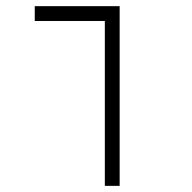

<svg xmlns="http://www.w3.org/2000/svg" viewBox="-20 -606 626 626"><path d="M321.8 0H370.1V-585.9H93.3V-537.6H321.8Z"/></svg>

Font: Cascadia Mono PL ExtraLight
Style: Regular
Weight: 200
Monospace: yes
Designer: Aaron Bell
Foundry: Saja Typeworks
Version: Version 2404.023